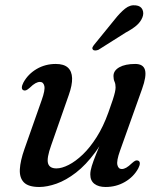

<svg xmlns="http://www.w3.org/2000/svg" viewBox="-20 -717 630 747"><path d="M518.2 -91.7Q524.1 -88.8 524 -81Q523.8 -73.2 517.9 -61.8Q499.9 -28.8 466 -9.2Q432 10.5 390.8 10.5Q363.2 10.5 347.3 -1.8Q331.3 -14.1 331.3 -38.2Q331.3 -52.5 337.1 -71.1Q342.8 -89.7 353.4 -115.9Q364 -142.1 379.5 -179.2Q394.9 -216.2 413.8 -267.7L415.8 -246.4Q387.1 -174 350.7 -124.6Q314.3 -75.3 275.6 -45.4Q236.9 -15.6 200 -2.5Q163 10.5 132.7 10.5Q90.7 10.5 73 -7.4Q55.4 -25.4 57.2 -58.5Q59 -91.5 75.1 -137.1L142.1 -327.3Q156.2 -366.7 152.5 -382.5Q148.9 -398.3 135.3 -398.3Q127.4 -398.3 118 -393.2Q108.6 -388.2 95.3 -375.2Q86.9 -367.8 81.4 -365.7Q75.9 -363.7 70.8 -366Q64.9 -368.9 65 -376.7Q65.2 -384.5 71.1 -395.9Q89.1 -428.9 122.6 -448.6Q156.2 -468.2 197 -468.2Q228.3 -468.2 244 -454.1Q259.6 -439.9 260.5 -413Q261.4 -386.2 247.6 -347.4L179.1 -151.7Q161.2 -101.9 166.8 -81.9Q172.4 -61.8 199.6 -61.8Q220.4 -61.8 247.1 -75.4Q273.8 -88.9 302.1 -115.9Q330.3 -142.9 356.1 -183.7Q381.9 -224.4 401.4 -278.7Q412.7 -309.6 418.7 -328.4Q424.8 -347.3 427.2 -358.3Q429.7 -369.4 429.7 -376.9Q429.7 -390.4 425.6 -399.3Q421.5 -408.2 421.5 -421.1Q421.5 -442.5 444.4 -455.4Q467.3 -468.2 506.1 -468.2Q537.7 -468.2 544.2 -444.5Q550.7 -420.8 532.6 -370.5L446.9 -130.4Q432.9 -91.2 436.7 -75.3Q440.4 -59.4 453.7 -59.4Q461.9 -59.4 471.2 -64.6Q480.4 -69.7 493.7 -82.5Q502.1 -90.1 507.6 -92.2Q513.1 -94.2 518.2 -91.7ZM425.5 -640.3Q447.3 -668 467 -683.6Q486.6 -699.2 508.7 -696.1Q527.9 -693.9 534.3 -679.6Q540.6 -665.3 534 -649.2Q526.9 -631.3 510.8 -617.6Q494.7 -603.9 469.1 -590.3L363.4 -523.5Q357.2 -520.8 350.8 -520.6Q344.4 -520.3 341.5 -524.1Q337.6 -528.5 340.5 -534Q343.3 -539.5 348 -545Z"/></svg>

Font: Fraunces Wonky
Style: Italic
Weight: 900
Italic angle: -16°
Version: Version 1.000;[b76b70a41]